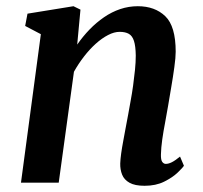

<svg xmlns="http://www.w3.org/2000/svg" viewBox="-20 -588 654 618"><path d="M228.5 -444.5Q246.5 -470.5 268.2 -493Q290 -515.5 314.8 -532.5Q339.5 -549.5 367 -558.8Q394.5 -568 423.5 -568Q478.5 -568 512 -535.8Q545.5 -503.5 545.5 -421.5Q545.5 -403 541.2 -372Q537 -341 531.2 -307.5Q525.5 -274 521 -247Q517 -222 511.5 -193.8Q506 -165.5 502.2 -138.8Q498.5 -112 498 -91Q497.5 -73.5 502.2 -67Q507 -60.5 513.5 -60.5Q522.5 -60.5 533 -65.8Q543.5 -71 559.5 -84L572 -54.5Q568 -48 551.5 -32.2Q535 -16.5 508.2 -3.2Q481.5 10 445.5 10Q414 10 396.8 0.2Q379.5 -9.5 373 -26Q366.5 -42.5 367 -62Q367.5 -75.5 370 -93.8Q372.5 -112 376.5 -133.2Q380.5 -154.5 384.5 -176.5Q388.5 -198.5 392.5 -219Q396 -239.5 400.5 -263.5Q405 -287.5 408.5 -313Q412 -338.5 414.5 -363.2Q417 -388 417 -409.5Q416.5 -440 411.2 -456.2Q406 -472.5 394.8 -479Q383.5 -485.5 365 -485.5Q347.5 -485.5 327.8 -475.2Q308 -465 288.2 -447.2Q268.5 -429.5 250.5 -406.2Q232.5 -383 218 -357L169 0H47.5L111.5 -478L61 -504.5L68.5 -544L216.5 -568L239 -557Z"/></svg>

Font: Merriweather Light 18pt SemiBold
Style: Italic
Weight: 600
Italic angle: -7.8°
Version: Version 2.101